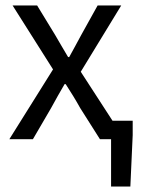

<svg xmlns="http://www.w3.org/2000/svg" viewBox="-20 -506 522 698"><path d="M383.8 172V0H357.6V-67H462.4V-14.9L453.9 172ZM14 0 172.8 -253.7 25.8 -486.1H115L180.1 -379.4Q191.3 -359.7 203.5 -339.3Q215.8 -318.9 227.6 -298.5H231.6Q243.1 -318.9 253.9 -339.3Q264.8 -359.7 275.6 -379.4L334.9 -486.1H420.7L273.6 -245.1L432.5 0H343.3L271.7 -113Q259.4 -135.2 245.9 -157.2Q232.3 -179.2 218.8 -200.2H214.8Q202.4 -179.2 190.2 -157.4Q178.1 -135.6 165.6 -113L99.7 0Z"/></svg>

Font: Source Sans 3
Style: Regular
Weight: 200
Designer: Paul D. Hunt
Foundry: Adobe
Version: Version 3.046;hotconv 1.0.118;makeotfexe 2.5.65603